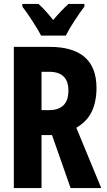

<svg xmlns="http://www.w3.org/2000/svg" viewBox="-20 -951 540 971"><path d="M313 -771Q328 -802 356.5 -845.5Q385 -889 407 -918V-931H326Q290 -898 249 -850Q209 -900 175 -931H93V-918Q115 -889 144 -844.5Q173 -800 188 -771ZM190 -588H228Q326 -588 326 -493Q326 -394 227 -394H190ZM190 0V-268H243L337 0H492L366 -305Q421 -337 444.5 -387.5Q468 -438 468 -506Q468 -714 230 -714H50V0Z"/></svg>

Font: Noto Sans Mono UI Condensed ExtraBold
Style: Regular
Weight: 800
Width: 3
Designer: Monotype Design team
Foundry: Monotype Imaging Inc.
Version: 1.000